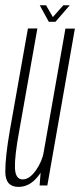

<svg xmlns="http://www.w3.org/2000/svg" viewBox="-23 -707 305 732"><path d="M128 0H157.5L262.5 -598H226.5L133.5 -70ZM119.5 -598.5H83.5L14 -206.5Q-3 -108.5 -2.8 -51.5Q-2.5 5.5 47.5 5.5Q88.5 5.5 119.2 -31.5Q150 -68.5 158 -112.5L144.5 -130Q138 -92 113.8 -57.5Q89.5 -23 63.5 -23Q35.5 -23 34 -66.8Q32.5 -110.5 49.5 -203.5ZM163 -624H188.5L243 -687H218.5L178.5 -642L152.5 -687H128.5Z"/></svg>

Font: Anybody ExtraCondensed ExtraLight
Style: Italic
Weight: 250
Width: 2
Italic angle: -10°
Version: Version 1.113;gftools[0.9.25]